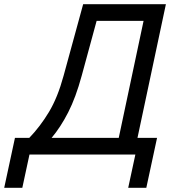

<svg xmlns="http://www.w3.org/2000/svg" viewBox="-105 -734 814 912"><path d="M-85 158 -34 -79H34Q86 -133 127.5 -202Q169 -271 197 -374L290 -714H683L548 -79H641L590 158H504L538 0H35L1 158ZM140 -79H459L577 -635H354L283 -374Q255 -271 219 -200.5Q183 -130 140 -79Z"/></svg>

Font: Noto Sans
Style: Italic
Weight: 400
Italic angle: -12°
Designer: Monotype Design Team
Foundry: Monotype Imaging Inc.
Version: Version 2.013; ttfautohint (v1.8.4.7-5d5b)